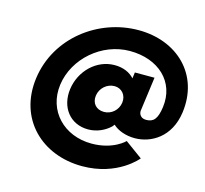

<svg xmlns="http://www.w3.org/2000/svg" viewBox="-119 -975 1200 1124"><g transform="rotate(15 481.5 -412.5)"><path d="M764.5 -344C716.5 -344 719.2 -386 719.2 -386L747.4 -595H628.4L623.4 -558C596.5 -588 555.9 -606 503.9 -606C393.9 -606 302.8 -516 287.5 -403C272.3 -291 339.3 -202 449.3 -202C502.3 -202 550.4 -225 582.6 -256L593.4 -269C622.6 -241 672.2 -223 726.2 -223C824.2 -223 937.7 -286 958.8 -442C990.7 -678 820.6 -840 586.6 -840C342.6 -840 113.2 -667 78.8 -413C44.5 -159 227 15 471 15C687 15 792 -118 792 -118L686.4 -195C686.4 -195 622.2 -127 490.2 -127C323.2 -127 202.8 -250 224.8 -413C246.9 -576 398.9 -709 568.9 -709C742.9 -709 861 -599 839.8 -442C829.8 -368 807.5 -344 764.5 -344ZM442.8 -405C449.1 -452 489.8 -487 534.8 -487C577.8 -487 609.1 -452 602.8 -405C596.5 -359 557.9 -325 512.9 -325C464.9 -325 436.5 -359 442.8 -405Z"/></g></svg>

Font: Hussar Techniczny
Style: Bold 
Weight: 700
Foundry: Cannot Into Space Fonts
Version: Version 0.77